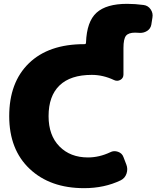

<svg xmlns="http://www.w3.org/2000/svg" viewBox="-20 -970 815 1000"><path d="M728 -944Q751 -941 764.5 -921.5Q778 -902 774 -879L768 -841Q764 -820 745.5 -808.5Q727 -797 704 -799Q697 -800 684 -800Q649 -800 636 -783.5Q623 -767 623 -720V-582Q623 -563 607 -554Q591 -545 574 -553Q517 -580 458 -580Q347 -580 290 -525Q233 -470 233 -365Q233 -265 289.5 -207.5Q346 -150 438 -150Q497 -150 554 -177Q573 -187 594.5 -179.5Q616 -172 623 -152L638 -113Q647 -90 639 -66Q631 -42 609 -31Q524 10 418 10Q241 10 134.5 -90.5Q28 -191 28 -365Q28 -541 130.5 -640.5Q233 -740 418 -740H421Q428 -740 428 -749Q432 -858 483 -904Q534 -950 642 -950Q684 -950 728 -944Z"/></svg>

Font: Rounded Mplus 1c Black
Style: Regular
Weight: 900
Version: Version 1.059.20150529